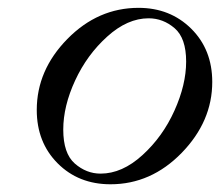

<svg xmlns="http://www.w3.org/2000/svg" viewBox="-20 -461 568 492"><path d="M74.2 -179.2Q74.2 -281.2 152.6 -361.1Q231 -440.9 335 -440.9Q416 -440.9 470 -387.5Q523.9 -334 523.9 -251Q523.9 -149.9 445.6 -69.3Q367.2 11.2 263.2 11.2Q181.2 11.2 127.7 -42.5Q74.2 -96.2 74.2 -179.2ZM142.1 -128.9Q142.1 -67.9 171.6 -42Q201.2 -16.1 237.8 -16.1Q293 -16.1 345 -63.5Q397 -110.8 427 -177.5Q457 -244.1 457 -303.2Q457 -363.3 427.5 -388.7Q397.9 -414.1 360.8 -414.1Q306.6 -414.1 254.9 -367.4Q203.1 -320.8 172.6 -254.9Q142.1 -189 142.1 -128.9Z"/></svg>

Font: CMU Serif Extra
Style: RomanSlanted
Weight: 500
Italic angle: -9.46001°
Version: Version 0.7.0